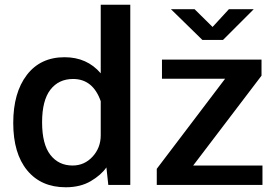

<svg xmlns="http://www.w3.org/2000/svg" viewBox="-20 -782 1159 812"><path d="M95 -61.5C134.3 -13.8 188.7 10 258 10C299.3 10 334.7 1.3 364 -16C393.3 -33.3 415.3 -52.7 430 -74L438 0H531V-762H406V-472C367.3 -517.3 316.3 -540 253 -540C185 -540 131.8 -515 93.5 -465C55.2 -415 36 -347.3 36 -262C36 -176 55.7 -109.2 95 -61.5ZM371.5 -119.5C348.5 -94.5 320.3 -82 287 -82C247.7 -82 216.3 -97 193 -127C169.7 -157 158 -203 158 -265C158 -326.3 169.7 -372.2 193 -402.5C216.3 -432.8 248.3 -448 289 -448C345 -448 384 -416.7 406 -354V-210C406 -174.7 394.5 -144.5 371.5 -119.5ZM643 -68V0H1090V-82H797L1086 -462V-530H665V-449H932ZM1053 -743H948L879 -668L803 -743H703L836 -613H923Z"/></svg>

Font: Morrison SemiBold
Style: Regular
Weight: 600
Designer: Pablo Impallari, Rodrigo Fuenzalida (Modified by Dan O. Williams)
Version: Version 0.030; ttfautohint (v1.8.1)